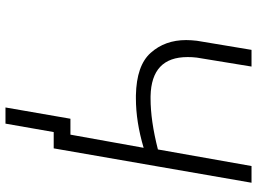

<svg xmlns="http://www.w3.org/2000/svg" viewBox="-137 -614 924 690"><g transform="rotate(90 325.0 -269.0)"><path d="M576.7 -710.9 517.1 -374.5C448.2 -356.9 387.2 -348.1 334 -348.1C331.1 -348.1 328.6 -348.1 325.7 -348.1C231.9 -350.1 185.1 -394 185.1 -481C185.1 -491.2 185.5 -502.4 187 -514.2L219.2 -710.9H159.2L126.5 -514.6C125 -501 124 -488.3 124 -476.1C124 -425.3 139.2 -382.8 169.9 -348.6C200.2 -314.5 251 -296.9 322.8 -295.4C326.2 -295.4 330.1 -295.4 333.5 -295.4C389.6 -295.4 448.7 -304.7 511.2 -323.2L463.9 -60.1H406.7L366.2 173.3H424.3L454.6 0H513.2L636.7 -710.9Z"/></g></svg>

Font: Roboto Light
Style: Italic
Weight: 300
Italic angle: -12°
Designer: Google
Version: Version 2.137; 2017